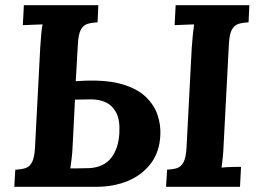

<svg xmlns="http://www.w3.org/2000/svg" viewBox="-20 -720 1009 740"><path d="M35 0 39 -66Q62 -67 78 -72Q94 -77 103.5 -95Q113 -113 115 -153L135 -536Q137 -563 139 -588Q141 -613 144 -626Q128 -625 103.5 -624.5Q79 -624 68 -623L72 -700H359L356 -634Q334 -633 317.5 -628Q301 -623 291.5 -605.5Q282 -588 280 -547L272 -407L308 -409Q395 -412 452 -395Q509 -378 541.5 -347Q574 -316 587 -277.5Q600 -239 598 -199Q595 -134 561 -89.5Q527 -45 472.5 -22.5Q418 0 351 0ZM251 -71Q263 -71 275.5 -71Q288 -71 300 -71.5Q312 -72 324 -72Q380 -75 408.5 -111.5Q437 -148 440 -207Q443 -257 428 -285.5Q413 -314 386.5 -326Q360 -338 326 -337Q312 -337 297.5 -336.5Q283 -336 269 -336L260 -159Q259 -132 256 -108Q253 -84 251 -71ZM941 -700 938 -634Q916 -633 899.5 -628Q883 -623 873.5 -605.5Q864 -588 862 -547L842 -164Q841 -137 838.5 -112Q836 -87 834 -74Q850 -76 874.5 -76.5Q899 -77 909 -77L905 0H620L624 -66Q646 -67 662 -72Q678 -77 687.5 -95Q697 -113 699 -153L719 -536Q721 -563 723.5 -588Q726 -613 728 -626Q712 -625 688 -624.5Q664 -624 653 -623L657 -700Z"/></svg>

Font: Lora
Style: Bold Italic
Weight: 700
Italic angle: -3°
Designer: Olga Karpushina, Alexei Vanyashin (Cyrillic)
Foundry: Cyreal
Version: Version 3.004